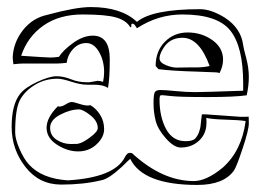

<svg xmlns="http://www.w3.org/2000/svg" viewBox="-20 -522 743 544"><path d="M563 -198 662 -191H673Q683 -191 684 -192Q685 -191 685 -172.5Q685 -154 667.5 -101.5Q650 -49 643 -39Q614 2 539 2Q385 2 349 -72Q343 -67 326 -50Q287 -14 266 -11Q216 1 153.5 1Q91 1 52 -49Q13 -99 13 -162.5Q13 -226 37 -256Q51 -274 85.5 -290Q120 -306 140 -306Q160 -306 181 -297.5Q202 -289 225 -289H233Q233 -289 257 -293Q264 -293 272 -290Q275 -304 275 -318Q275 -350 260.5 -375Q246 -400 224.5 -400Q203 -400 187.5 -383.5Q172 -367 169 -344Q151 -342 141 -342H45Q36 -342 18 -340Q16 -354 16 -360Q18 -402 45 -436.5Q72 -471 114 -480Q195 -502 237 -502Q324 -502 368 -460Q411 -496 547 -496Q578 -496 617 -472Q663 -442 669 -394Q670 -386 677.5 -358Q685 -330 685 -304.5Q685 -279 679 -252Q645 -247 566.5 -247Q488 -247 463 -250Q438 -253 436 -252Q432 -252 432 -240Q432 -191 450.5 -156.5Q469 -122 506 -122Q527 -122 534 -130.5Q541 -139 544 -148Q547 -157 548 -163.5Q549 -170 550 -181.5Q551 -193 552 -198ZM565 -180V-174Q565 -143 544 -123.5Q523 -104 492 -104Q473 -104 450 -130Q427 -156 421 -180Q415 -204 415 -229Q415 -254 418.5 -260.5Q422 -267 434.5 -267Q447 -267 477.5 -264Q508 -261 532.5 -261Q557 -261 669 -265V-286Q669 -390 632.5 -435.5Q596 -481 497 -481Q428 -481 368 -442Q367 -443 365 -446.5Q363 -450 360.5 -452.5Q358 -455 355 -455Q352 -455 352 -450V-446Q352 -445 349 -445Q338 -464 309 -472.5Q280 -481 214 -481Q148 -481 103 -449.5Q58 -418 40 -364Q113 -359 123 -359Q133 -359 147 -361Q159 -380 187.5 -400.5Q216 -421 243 -421Q291 -421 291 -354Q291 -299 286 -273Q272 -282 247 -282H227Q208 -282 182 -290.5Q156 -299 143 -299Q107 -299 78 -281Q49 -263 36 -237.5Q23 -212 23 -147Q23 -128 35.5 -99.5Q48 -71 62 -56Q98 -16 172 -11Q305 -19 334 -77Q340 -89 348 -89L354 -88Q440 -9 529 -9Q565 -9 611 -47Q665 -95 676 -179Q657 -182 619.5 -183Q582 -184 564 -188Q565 -187 565 -180ZM229 -223 236 -224Q252 -215 263.5 -197Q275 -179 275 -156Q275 -133 253.5 -113Q232 -93 201.5 -93Q171 -93 141.5 -112Q112 -131 112 -160Q112 -189 144 -221L148 -220Q156 -220 166.5 -226.5Q177 -233 183 -233Q189 -233 204 -228Q219 -223 229 -223ZM592 -317H590Q572 -318 540 -319Q467 -321 429 -326L421 -335Q421 -377 447 -403.5Q473 -430 512 -430Q551 -430 581.5 -408.5Q612 -387 612 -353Q612 -334 602 -315Q596 -317 592 -317ZM257 -159Q257 -179 236 -195.5Q215 -212 204 -212Q179 -212 150.5 -197Q122 -182 122 -160Q122 -138 140.5 -126Q159 -114 180 -114Q201 -114 202 -115Q214 -117 235.5 -133Q257 -149 257 -159ZM442 -384Q432 -368 432 -356.5Q432 -345 450 -337.5Q468 -330 482 -330.5Q496 -331 515 -331H536Q557 -331 574 -335Q545 -415 497 -415Q460 -415 442 -384Z"/></svg>

Font: Londrina Sketch
Style: Regular
Weight: 400
Designer: Marcelo Magalhaes
Foundry: Marcelo Magalhaes
Version: Version 1.001 2011